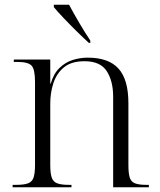

<svg xmlns="http://www.w3.org/2000/svg" viewBox="-20 -786 672 806"><path d="M33 0V-10H47Q81 -10 98 -16.5Q115 -23 121 -41Q127 -59 127 -94V-443Q127 -495 112.5 -510.5Q98 -526 53 -526H38V-536H191V-435H193Q205 -477 230 -501Q255 -525 286 -534.5Q317 -544 348 -544Q436 -544 477.5 -498Q519 -452 519 -353V-94Q519 -59 524.5 -41Q530 -23 546.5 -16.5Q563 -10 595 -10H605V0H455V-380Q455 -446 428 -487.5Q401 -529 335 -529Q279 -529 248 -503Q217 -477 204 -436.5Q191 -396 191 -352V-94Q191 -59 197 -41Q203 -23 220 -16.5Q237 -10 270 -10H280V0ZM353 -606Q330 -627 301 -655.5Q272 -684 246 -711.5Q220 -739 206 -756V-766H270Q288 -732 313 -689.5Q338 -647 359 -616V-606Z"/></svg>

Font: Noto Serif Display Light
Style: Regular
Weight: 300
Designer: Monotype Design Team
Foundry: Monotype Imaging Inc.
Version: Version 2.009